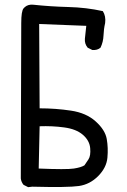

<svg xmlns="http://www.w3.org/2000/svg" viewBox="-20 -811 540 816"><path d="M99.6 -15.6 80.1 -25.4Q70.3 -37.1 68.4 -52.7L70.3 -712.9Q70.3 -763.7 80.1 -775.4L85.9 -781.2Q99.6 -793 121.1 -791Q193.4 -783.2 270 -781.2Q346.7 -779.3 417 -763.7Q430.7 -742.2 426.8 -712.9Q420.9 -687.5 419.9 -660.2Q418.9 -632.8 407.2 -608.4Q393.6 -596.7 372.1 -598.6L352.5 -608.4Q338.9 -625 340.8 -646.5L346.7 -701.2L146.5 -709L148.4 -350.6Q216.8 -350.6 281.7 -340.8Q346.7 -331.1 386.7 -294.9Q426.8 -258.8 433.6 -220.7Q440.4 -182.6 436.5 -140.6Q432.6 -98.6 397.5 -63Q362.3 -27.3 315.4 -20.5Q268.6 -13.7 117.2 -17.6ZM338.9 -108.4Q345.7 -118.2 356 -133.8Q366.2 -149.4 363.3 -181.6Q360.4 -213.9 332 -238.3Q303.7 -262.7 252.4 -269.5Q201.2 -276.4 148.4 -274.4L144.5 -94.7Q262.7 -89.8 293.9 -94.7Q325.2 -99.6 338.9 -108.4Z"/></svg>

Font: NaikaiFont
Style: Regular
Weight: 400
Version: Version 1.67